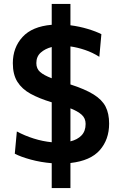

<svg xmlns="http://www.w3.org/2000/svg" viewBox="-20 -823 610 980"><path d="M244 137V10Q188.5 5.5 137 -8.5Q85.5 -22.5 55.5 -38.5L66 -152Q107 -130 152.5 -115.8Q198 -101.5 244 -97V-301H243.5Q180.5 -320 136.2 -344.2Q92 -368.5 68.8 -405.5Q45.5 -442.5 45.5 -500.5Q45.5 -580 94.8 -634Q144 -688 244 -696.5V-803H339.5V-694Q386 -688 428.2 -675.2Q470.5 -662.5 497.5 -648.5L487 -533Q452.5 -555 414 -568Q375.5 -581 339.5 -586V-392Q414 -368 457.2 -341.2Q500.5 -314.5 518.8 -279Q537 -243.5 537 -192Q537 -111 489.5 -56.8Q442 -2.5 339.5 9V137ZM165.5 -501Q165.5 -472.5 184.5 -455.8Q203.5 -439 244 -423.5V-583Q210.5 -574.5 188 -554.5Q165.5 -534.5 165.5 -501ZM417 -190.5Q417 -219.5 396.8 -237.5Q376.5 -255.5 339.5 -270V-101.5Q375 -110 396 -131.8Q417 -153.5 417 -190.5Z"/></svg>

Font: Heraclito SemiBold
Style: Regular
Weight: 600
Designer: Kostas Bartsokas (font) & Cristiano Sobral (main changes)
Foundry: Kostas Bartsokas (font) & Cristiano Sobral (main changes)
Version: Version 1.00;July 8, 2020;FontCreator 13.0.0.2655 64-bit